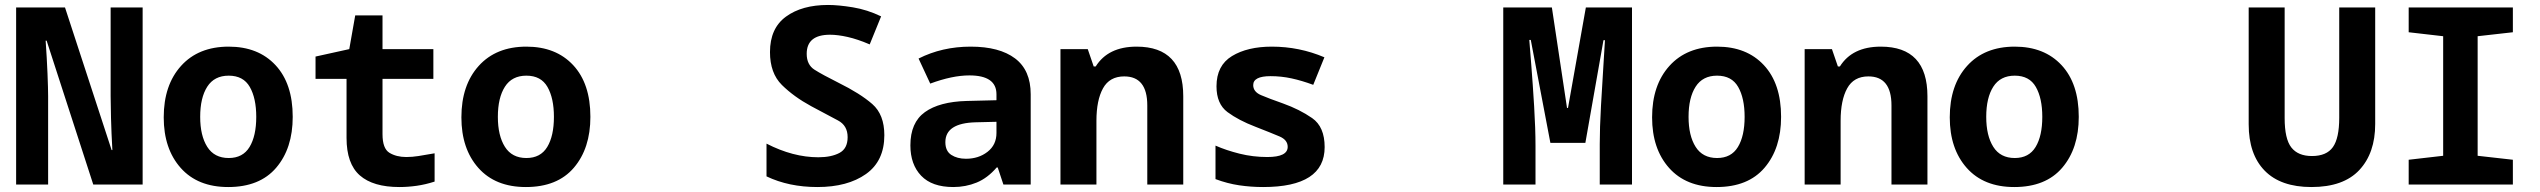

<svg xmlns="http://www.w3.org/2000/svg" viewBox="-20 -744 10240 774"><path d="M174 0V-356Q174 -386 171.5 -447.5Q169 -509 164 -580H168L356 0H555V-714H426V-356Q426 -327 427.5 -268Q429 -209 433 -139H430L242 -714H45V0Z M1160 -273Q1160 -407 1090.5 -481.5Q1021 -556 902 -556Q780 -556 710 -478.5Q640 -401 640 -271Q640 -144 708.5 -67Q777 10 900 10Q1027 10 1093.5 -68Q1160 -146 1160 -273ZM787 -273Q787 -350 815.5 -394.5Q844 -439 902 -439Q961 -439 987 -393.5Q1013 -348 1013 -273Q1013 -196 986 -151.5Q959 -107 902 -107Q844 -107 815.5 -152Q787 -197 787 -273Z M1732 -12V-126Q1692 -119 1667 -115Q1642 -111 1618 -111Q1578 -111 1550 -128Q1522 -145 1522 -203V-426H1727V-546H1522V-682H1412L1388 -546L1252 -516V-426H1377V-188Q1377 -84 1430.5 -37Q1484 10 1590 10Q1624 10 1659.5 5Q1695 0 1732 -12Z M2360 -273Q2360 -407 2290.5 -481.5Q2221 -556 2102 -556Q1980 -556 1910 -478.5Q1840 -401 1840 -271Q1840 -144 1908.5 -67Q1977 10 2100 10Q2227 10 2293.5 -68Q2360 -146 2360 -273ZM1987 -273Q1987 -350 2015.5 -394.5Q2044 -439 2102 -439Q2161 -439 2187 -393.5Q2213 -348 2213 -273Q2213 -196 2186 -151.5Q2159 -107 2102 -107Q2044 -107 2015.5 -152Q1987 -197 1987 -273Z M3545 -199Q3545 -282 3496.5 -324.5Q3448 -367 3359 -411Q3295 -443 3263.5 -463Q3232 -483 3232 -527Q3232 -604 3326 -604Q3357 -604 3397 -595Q3437 -586 3486 -565L3532 -678Q3476 -705 3418 -714.5Q3360 -724 3318 -724Q3213 -724 3148.5 -677Q3084 -630 3084 -534Q3084 -449 3132 -401.5Q3180 -354 3250 -316Q3319 -279 3358 -258.5Q3397 -238 3397 -191Q3397 -145 3364 -127.5Q3331 -110 3279 -110Q3177 -110 3070 -165V-33Q3160 10 3275 10Q3397 10 3471 -42.5Q3545 -95 3545 -199Z M3791 -171Q3791 -248 3914 -251L3997 -253V-208Q3997 -160 3961 -132Q3925 -104 3874 -104Q3839 -104 3815 -119.5Q3791 -135 3791 -171ZM3998 -69H4002L4025 0H4135V-364Q4135 -461 4072 -508.5Q4009 -556 3893 -556Q3778 -556 3683 -508L3730 -407Q3819 -440 3888 -440Q3997 -440 3997 -364V-340L3877 -337Q3767 -334 3708.5 -292Q3650 -250 3650 -158Q3650 -81 3693.5 -35.5Q3737 10 3823 10Q3873 10 3917 -8Q3961 -26 3998 -69Z M4400 0V-257Q4400 -340 4426.5 -388Q4453 -436 4512 -436Q4605 -436 4605 -319V0H4750V-356Q4750 -556 4562 -556Q4447 -556 4397 -476H4389L4365 -546H4255V0Z M5320 -151Q5320 -233 5269.5 -268Q5219 -303 5152 -327Q5095 -347 5063.5 -360.5Q5032 -374 5032 -401Q5032 -437 5102 -437Q5145 -437 5186.5 -428Q5228 -419 5274 -402L5319 -513Q5218 -556 5107 -556Q5009 -556 4946.5 -518Q4884 -480 4884 -396Q4884 -325 4928.5 -292Q4973 -259 5041 -233Q5105 -208 5138 -194Q5171 -180 5171 -152Q5171 -111 5089 -111Q5031 -111 4977 -124.5Q4923 -138 4880 -157V-22Q4928 -4 4975.5 3Q5023 10 5072 10Q5320 10 5320 -151Z M6170 0V-155Q6170 -225 6164.5 -315.5Q6159 -406 6153 -482Q6147 -558 6145 -583H6151L6230 -168H6371L6444 -582H6450Q6449 -560 6444 -484Q6439 -408 6434 -318Q6429 -228 6429 -163V0H6559V-714H6373L6301 -309H6297L6236 -714H6040V0Z M7160 -273Q7160 -407 7090.5 -481.5Q7021 -556 6902 -556Q6780 -556 6710 -478.5Q6640 -401 6640 -271Q6640 -144 6708.5 -67Q6777 10 6900 10Q7027 10 7093.5 -68Q7160 -146 7160 -273ZM6787 -273Q6787 -350 6815.5 -394.5Q6844 -439 6902 -439Q6961 -439 6987 -393.5Q7013 -348 7013 -273Q7013 -196 6986 -151.5Q6959 -107 6902 -107Q6844 -107 6815.5 -152Q6787 -197 6787 -273Z M7400 0V-257Q7400 -340 7426.5 -388Q7453 -436 7512 -436Q7605 -436 7605 -319V0H7750V-356Q7750 -556 7562 -556Q7447 -556 7397 -476H7389L7365 -546H7255V0Z M8360 -273Q8360 -407 8290.5 -481.5Q8221 -556 8102 -556Q7980 -556 7910 -478.5Q7840 -401 7840 -271Q7840 -144 7908.5 -67Q7977 10 8100 10Q8227 10 8293.5 -68Q8360 -146 8360 -273ZM7987 -273Q7987 -350 8015.5 -394.5Q8044 -439 8102 -439Q8161 -439 8187 -393.5Q8213 -348 8213 -273Q8213 -196 8186 -151.5Q8159 -107 8102 -107Q8044 -107 8015.5 -152Q7987 -197 7987 -273Z M9555 -244V-714H9410V-269Q9410 -187 9384.5 -151Q9359 -115 9300 -115Q9244 -115 9217 -149.5Q9190 -184 9190 -268V-714H9045V-243Q9045 -122 9109.5 -56Q9174 10 9298 10Q9427 10 9491 -58.5Q9555 -127 9555 -244Z M10110 0V-100L9968 -116V-598L10110 -614V-714H9690V-614L9829 -598V-116L9690 -100V0Z"/></svg>

Font: Noto Sans Mono UI
Style: Bold
Weight: 700
Designer: Monotype Design team
Foundry: Monotype Imaging Inc.
Version: 1.000